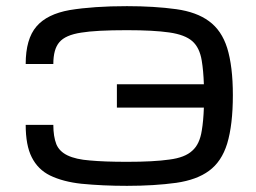

<svg xmlns="http://www.w3.org/2000/svg" viewBox="-20 -604 831 624"><path d="M244.6 -6.8Q185.1 -13.2 142.6 -33.7Q103 -53.2 83 -93.3Q63.5 -131.8 63.5 -198.2H153.3Q153.3 -160.6 163.1 -135.3Q172.9 -111.8 199.2 -99.1Q226.6 -85.9 272 -82.5Q318.8 -78.1 392.6 -78.1Q479.5 -78.1 530.3 -85.4Q581.1 -91.8 605 -114.3Q628.9 -135.3 635.7 -179.2Q641.1 -210.9 642.6 -254.4H359.9V-330.1H642.6Q641.1 -374 635.7 -406.7Q628.9 -449.2 605 -470.2Q581.1 -491.2 530.3 -498.5Q479.5 -505.9 392.6 -505.9Q291.5 -505.9 244.1 -498Q192.4 -490.2 172.9 -466.8Q153.3 -444.3 153.3 -396H63.5Q63.5 -477.5 98.6 -518.1Q132.8 -558.1 206.5 -571.3Q284.2 -584 392.6 -584Q481.4 -584 552.7 -574.2Q619.1 -564.9 659.2 -535.2Q700.2 -505.4 718.3 -448.2Q736.8 -388.2 736.8 -294.9Q736.8 -198.7 718.3 -137.2Q700.2 -78.6 659.2 -48.8Q619.6 -19.5 552.7 -9.8Q481.4 0 392.6 0Q314 0 244.6 -6.8Z"/></svg>

Font: Michroma+
Style: Regular
Weight: 400
Designer: beogot
Foundry: beogot
Version: Version